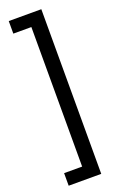

<svg xmlns="http://www.w3.org/2000/svg" viewBox="-178 -774 634 1031"><g transform="rotate(-20 139.0 -258.5)"><path d="M22.9 211.9V140.1H126V-657.2H22.9V-729H209V211.9Z"/></g></svg>

Font: SolaimanLipiNormal
Style: Normal
Weight: 400
Designer: Solaiman Karim
Version: Version 1.6.1 ; ttfautohint (v1.5.65-e2d9)